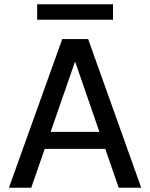

<svg xmlns="http://www.w3.org/2000/svg" viewBox="-20 -884 706 904"><path d="M22 0 273 -700H395L645 0H539L334 -593H333L127 0ZM138 -183 166 -263H495L523 -183ZM155 -791V-864H512V-791Z"/></svg>

Font: DM Sans 28pt Medium
Style: Regular
Weight: 500
Version: Version 4.004;gftools[0.9.30]